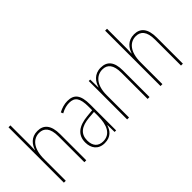

<svg xmlns="http://www.w3.org/2000/svg" viewBox="-39 -1306 1863 1863"><g transform="rotate(-45 892.0 -375.0)"><path d="M103 -493V-760H77V0H103V-299C103 -447 169 -512 249 -512C314 -512 358 -469 358 -356V0H384V-360C384 -480 336 -537 250 -537C162 -537 120 -477 103 -422H101C102 -446 103 -463 103 -493Z M661 -537C620 -537 576 -524 538 -503L548 -480C591 -504 628 -512 661 -512C736 -512 768 -471 768 -351V-303L695 -296C571 -284 499 -234 499 -129C499 -53 540 10 630 10C716 10 752 -43 769 -96H771L773 0H794V-356C794 -486 753 -537 661 -537ZM695 -273 769 -279V-220C768 -98 729 -13 630 -13C564 -13 526 -55 526 -129C526 -219 585 -263 695 -273Z M1118 -537C1029 -537 986 -475 969 -416H967L965 -527H945V0H971V-308C971 -445 1035 -513 1118 -513C1185 -513 1226 -468 1226 -359V0H1252V-366C1252 -485 1204 -537 1118 -537Z M1429 -493V-760H1403V0H1429V-299C1429 -447 1495 -512 1575 -512C1640 -512 1684 -469 1684 -356V0H1710V-360C1710 -480 1662 -537 1576 -537C1488 -537 1446 -477 1429 -422H1427C1428 -446 1429 -463 1429 -493Z"/></g></svg>

Font: Noto Sans Condensed Thin
Style: Regular
Weight: 100
Width: 3
Designer: Monotype Design Team
Foundry: Monotype Imaging Inc.
Version: Version 2.013